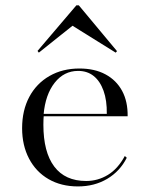

<svg xmlns="http://www.w3.org/2000/svg" viewBox="-20 -681 552 713"><path d="M269.4 11.3Q207.3 11.3 160.5 -15.7Q113.7 -42.7 87.9 -91.9Q62.1 -141.1 62.1 -204.8Q62.1 -271 88.7 -321Q115.3 -371 163.7 -398.8Q212.1 -426.6 275 -426.6Q331.5 -426.6 371.8 -404.8Q412.1 -383.1 433.5 -343.5Q454.8 -304 454 -249.2H108.1L107.3 -258.1H376.6Q377.4 -308.1 364.5 -344Q351.6 -379.8 327.8 -398.8Q304 -417.7 270.2 -417.7Q217.7 -417.7 183.1 -373.8Q148.4 -329.8 141.9 -255.6L142.7 -254.8Q141.9 -246.8 141.5 -237.9Q141.1 -229 141.1 -217.7Q141.1 -116.1 181.5 -62.5Q221.8 -8.9 300 -8.9Q343.5 -8.9 380.6 -31.5Q417.7 -54 443.5 -101.6L450.8 -95.2Q425.8 -45.2 378.2 -16.9Q330.6 11.3 269.4 11.3ZM124.2 -485.5 119.4 -491.9 263.7 -661.3H272.6L414.5 -491.1L409.7 -485.5L232.3 -596L260.5 -594.4Z"/></svg>

Font: Playfair 144pt SemiExpanded Light
Style: Regular
Weight: 300
Width: 6
Designer: Claus Eggers Sørensen
Foundry: Claus Eggers Sørensen
Version: Version 2.203